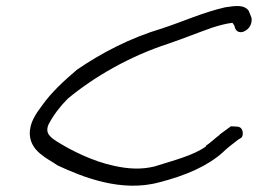

<svg xmlns="http://www.w3.org/2000/svg" viewBox="-20 -650 847 631"><path d="M78 -207C82 -152 133 -131 170 -106C248 -70 377 -16 504 -51C590 -73 662 -104 713 -150C728 -165 745 -177 764 -192C771 -195 776 -199 777 -204C780 -217 776 -234 758 -234C750 -234 744 -235 739 -235C727 -226 714 -217 702 -208V-207C686 -195 673 -182 657 -171V-169C616 -139 551 -123 488 -103C443 -92 400 -95 355 -105C284 -120 213 -156 167 -185C144 -200 127 -213 140 -242C156 -272 177 -300 203 -326C290 -398 406 -465 532 -506C582 -523 634 -544 677 -559C699 -566 724 -573 744 -575C747 -571 749 -568 751 -564V-563C755 -542 774 -540 788 -550C801 -558 808 -572 807 -589V-590C804 -598 801 -607 797 -615C783 -634 758 -632 720 -626C646 -609 581 -579 514 -557C406 -525 312 -475 233 -421C192 -386 149 -347 118 -303C98 -276 76 -246 78 -207Z"/></svg>

Font: Stray Cat
Style: BdExtObl
Weight: 700
Version: Version 1.0